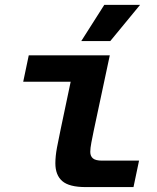

<svg xmlns="http://www.w3.org/2000/svg" viewBox="-20 -761 640 781"><path d="M328.8 0Q261.4 0 233.3 -24.4Q205.2 -48.8 205.2 -96.8Q205.2 -125.2 211.7 -160.4Q218.2 -195.6 226.6 -234.4L279.4 -485.2L325.6 -428.4H74.4L97 -536H426.6L361.4 -230Q356.2 -205.2 351.7 -181.5Q347.2 -157.8 347.2 -143.2Q347.2 -126 358 -116.8Q368.8 -107.6 395.2 -107.6H545.6L523 0ZM310.6 -594 404.2 -741.2H549.8L428.6 -594Z"/></svg>

Font: Geist Mono
Style: Italic
Weight: 400
Italic angle: -12°
Monospace: yes
Designer: Basement.studio, Andrés Briganti, Mateo Zaragoza
Foundry: Basement.studio, Vercel, Andrés Briganti, Guido Ferreyra, Mateo Zaragoza
Version: Version 1.500